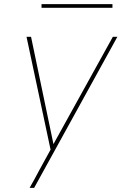

<svg xmlns="http://www.w3.org/2000/svg" viewBox="-20 -699 640 934"><path d="M124 215Q136 194 147.5 173Q159 152 170 131L226 29L109 -520H131L240 2L529 -520H551L146 215ZM527 -661H182V-679H527Z"/></svg>

Font: Iosevka Aile Thin
Style: Italic
Weight: 100
Italic angle: -9°
Designer: Belleve Invis
Foundry: Belleve Invis
Version: Version 31.1.0; ttfautohint (v1.8.4)